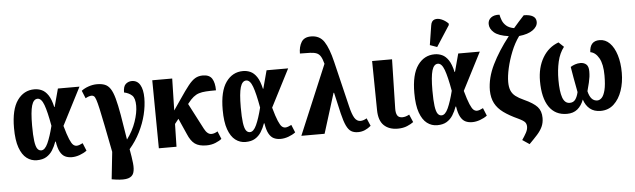

<svg xmlns="http://www.w3.org/2000/svg" viewBox="-58 -1053 4983 1506"><g transform="rotate(-5 2433.5 -300.0)"><path d="M196 10Q152 10 116.5 -17Q81 -44 60 -102.5Q39 -161 39 -257Q39 -403 90 -474.5Q141 -546 224 -546Q255 -546 282.5 -533.5Q310 -521 332 -488.5Q354 -456 368 -394H371L409 -536H579L427 -240Q447 -168 462 -133Q477 -98 489.5 -87Q502 -76 517 -76Q526 -76 539 -80.5Q552 -85 565 -92L590 -31Q566 -13 534 -1.5Q502 10 472 10Q442 10 419 -1Q396 -12 380 -41Q364 -70 356 -123H352Q339 -86 320 -56Q301 -26 271.5 -8Q242 10 196 10ZM237 -64Q266 -64 289 -114.5Q312 -165 333 -249Q313 -362 293 -416Q273 -470 243 -470Q211 -470 196.5 -421.5Q182 -373 182 -264Q182 -186 188 -142.5Q194 -99 206 -81.5Q218 -64 237 -64Z M799 215 767 210 790 -4Q765 -132 748.5 -215.5Q732 -299 721 -348Q710 -397 702 -420.5Q694 -444 686 -450.5Q678 -457 668 -457Q646 -457 619 -441L594 -502Q617 -520 650.5 -531.5Q684 -543 717 -543Q753 -543 778.5 -533Q804 -523 822 -496Q840 -469 854 -418Q868 -367 882 -287Q896 -207 914 -90Q961 -153 985 -223Q1009 -293 1009 -348Q1009 -408 985 -430Q961 -452 923 -460Q923 -509 944 -526.5Q965 -544 991 -544Q1034 -544 1056 -507Q1078 -470 1078 -403Q1078 -341 1061.5 -273Q1045 -205 1011.5 -138Q978 -71 928 -13Q940 52 945 99Q950 146 940 175Q930 204 896.5 214Q863 224 799 215Z M1157 0 1152 -536H1309L1303 -285L1362 -371Q1405 -435 1434.5 -472Q1464 -509 1490 -524Q1516 -539 1550 -539Q1602 -539 1622.5 -506Q1643 -473 1643 -414Q1596 -414 1564 -412Q1532 -410 1508.5 -402.5Q1485 -395 1464 -378Q1443 -361 1420 -331L1416 -326L1522 -122Q1546 -76 1578 -76Q1590 -76 1603 -80.5Q1616 -85 1627 -92L1652 -31Q1636 -17 1603.5 -3.5Q1571 10 1531 10Q1473 10 1440.5 -13.5Q1408 -37 1385 -93L1330 -217L1300 -179L1296 0Z M1839 10Q1795 10 1759.5 -17Q1724 -44 1703 -102.5Q1682 -161 1682 -257Q1682 -403 1733 -474.5Q1784 -546 1867 -546Q1898 -546 1925.5 -533.5Q1953 -521 1975 -488.5Q1997 -456 2011 -394H2014L2052 -536H2222L2070 -240Q2090 -168 2105 -133Q2120 -98 2132.5 -87Q2145 -76 2160 -76Q2169 -76 2182 -80.5Q2195 -85 2208 -92L2233 -31Q2209 -13 2177 -1.5Q2145 10 2115 10Q2085 10 2062 -1Q2039 -12 2023 -41Q2007 -70 1999 -123H1995Q1982 -86 1963 -56Q1944 -26 1914.5 -8Q1885 10 1839 10ZM1880 -64Q1909 -64 1932 -114.5Q1955 -165 1976 -249Q1956 -362 1936 -416Q1916 -470 1886 -470Q1854 -470 1839.5 -421.5Q1825 -373 1825 -264Q1825 -186 1831 -142.5Q1837 -99 1849 -81.5Q1861 -64 1880 -64Z M2279 0 2509 -547Q2499 -585 2487 -605Q2475 -625 2456 -633Q2437 -641 2405 -642.5Q2373 -644 2324 -644Q2324 -697 2346 -733.5Q2368 -770 2422 -770Q2490 -770 2525 -717Q2560 -664 2586 -555L2672 -198Q2687 -134 2705 -105Q2723 -76 2752 -76Q2763 -76 2776.5 -80.5Q2790 -85 2801 -92L2827 -31Q2805 -12 2779.5 -1Q2754 10 2725 10Q2693 10 2671.5 -3Q2650 -16 2633.5 -50.5Q2617 -85 2602 -148L2564 -314H2560L2462 0Z M3038 10Q2969 10 2929 -28.5Q2889 -67 2888 -149L2883 -536H3040L3031 -150Q3030 -115 3041 -95.5Q3052 -76 3082 -76Q3107 -76 3136 -92L3162 -31Q3144 -17 3112 -3.5Q3080 10 3038 10Z M3348 10Q3304 10 3268.5 -17Q3233 -44 3212 -102.5Q3191 -161 3191 -257Q3191 -403 3242 -474.5Q3293 -546 3376 -546Q3407 -546 3434.5 -533.5Q3462 -521 3484 -488.5Q3506 -456 3520 -394H3523L3561 -536H3731L3579 -240Q3599 -168 3614 -133Q3629 -98 3641.5 -87Q3654 -76 3669 -76Q3678 -76 3691 -80.5Q3704 -85 3717 -92L3742 -31Q3718 -13 3686 -1.5Q3654 10 3624 10Q3594 10 3571 -1Q3548 -12 3532 -41Q3516 -70 3508 -123H3504Q3491 -86 3472 -56Q3453 -26 3423.5 -8Q3394 10 3348 10ZM3389 -64Q3418 -64 3441 -114.5Q3464 -165 3485 -249Q3465 -362 3445 -416Q3425 -470 3395 -470Q3363 -470 3348.5 -421.5Q3334 -373 3334 -264Q3334 -186 3340 -142.5Q3346 -99 3358 -81.5Q3370 -64 3389 -64ZM3401 -601 3345 -621 3369 -773Q3374 -809 3398 -817.5Q3422 -826 3452 -814Q3482 -802 3507 -777V-765Z M4057 221 4002 184Q4022 155 4035.5 130Q4049 105 4049 83Q4049 62 4038 48Q4027 34 3985 14Q3917 -17 3872.5 -49.5Q3828 -82 3806 -124Q3784 -166 3783 -225Q3783 -324 3833.5 -427Q3884 -530 3968 -637Q3888 -648 3853.5 -678Q3819 -708 3819 -746Q3819 -777 3843.5 -795.5Q3868 -814 3910 -811Q3914 -789 3923.5 -765Q3933 -741 3954.5 -722Q3976 -703 4015 -696Q4035 -719 4056 -743Q4077 -767 4099 -790Q4145 -790 4170.5 -775Q4196 -760 4196 -729Q4196 -693 4157.5 -665.5Q4119 -638 4049 -631Q4012 -580 3986 -515Q3960 -450 3946 -387.5Q3932 -325 3932 -279Q3932 -239 3943 -212Q3954 -185 3978.5 -166Q4003 -147 4043 -129Q4116 -96 4146 -63Q4176 -30 4176 25Q4176 63 4162 93.5Q4148 124 4121 154Q4094 184 4057 221Z M4370 10Q4278 10 4229.5 -61Q4181 -132 4181 -264Q4181 -371 4226.5 -448Q4272 -525 4352 -554L4392 -516Q4356 -470 4341 -404Q4326 -338 4326 -261Q4326 -169 4343 -121.5Q4360 -74 4399 -74Q4428 -74 4443.5 -95.5Q4459 -117 4467 -153Q4455 -212 4445.5 -268.5Q4436 -325 4431 -354Q4446 -364 4466.5 -371Q4487 -378 4509 -378Q4537 -378 4555 -362Q4573 -346 4573 -307Q4573 -284 4570.5 -264.5Q4568 -245 4562 -219Q4556 -193 4545 -153Q4563 -74 4616 -74Q4635 -74 4651.5 -91Q4668 -108 4678.5 -149.5Q4689 -191 4689 -264Q4689 -353 4662 -401Q4635 -449 4594 -456Q4597 -544 4674 -544Q4720 -544 4754 -509.5Q4788 -475 4807 -414Q4826 -353 4826 -274Q4826 -198 4804 -133.5Q4782 -69 4739.5 -29.5Q4697 10 4635 10Q4584 10 4551 -17Q4518 -44 4503 -91Q4485 -43 4452.5 -16.5Q4420 10 4370 10Z"/></g></svg>

Font: Noto Serif ExtraCondensed ExtraBold
Style: Regular
Weight: 800
Width: 2
Designer: Monotype Design Team
Foundry: Monotype Imaging Inc.
Version: Version 2.013; ttfautohint (v1.8.4.7-5d5b)